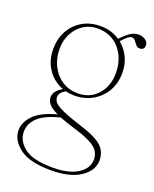

<svg xmlns="http://www.w3.org/2000/svg" viewBox="-133 -535 691 859"><g transform="rotate(20 212.0 -105.5)"><path d="M271 13.5Q344.5 36 374.8 62.2Q405 88.5 405 130.5Q405 179.5 355.2 213.2Q305.5 247 214.5 247Q113.5 247 65.8 211.2Q18 175.5 18 127Q18 89 51 55.2Q84 21.5 158 1.5Q125 -14.5 113.8 -29Q102.5 -43.5 102 -59.5Q102.5 -91.5 142 -113Q96 -129.5 67.8 -170.5Q39.5 -211.5 39.5 -267Q39.5 -316 60.5 -354Q81.5 -392 118.8 -413.8Q156 -435.5 205 -435.5Q256.5 -435.5 296.5 -408.5L303 -415Q322 -435 339.8 -446.5Q357.5 -458 377.5 -458Q396.5 -458 410.2 -448Q424 -438 424 -424Q424 -401 401.5 -401Q390.5 -401 383.2 -409.8Q376 -418.5 369.5 -427.2Q363 -436 354 -436Q344 -436 333 -426.5Q322 -417 307 -401Q334.5 -379 350.8 -345.5Q367 -312 367 -270.5Q367 -221 344.5 -183.2Q322 -145.5 284 -124.2Q246 -103 200 -103Q178 -103 157.5 -108Q129 -92 129 -71Q129 -57 139.2 -45.2Q149.5 -33.5 179.8 -19.8Q210 -6 271 13.5ZM196 -421Q158.5 -421 129.2 -402Q100 -383 83 -350.5Q66 -318 66 -277.5Q66 -232 84.5 -195.8Q103 -159.5 135.5 -138.5Q168 -117.5 209.5 -117.5Q267.5 -117.5 303.8 -158Q340 -198.5 340 -260Q340 -330 300.5 -375.5Q261 -421 196 -421ZM42.5 125Q42.5 170 83.5 201.5Q124.5 233 218.5 233Q294.5 233 337.2 205.8Q380 178.5 380 136Q380 102 352.8 79.8Q325.5 57.5 252 35.5Q207 22 177 10Q105.5 27.5 74 57.2Q42.5 87 42.5 125Z"/></g></svg>

Font: Fraunces 144pt S050 Thin
Style: Regular
Weight: 100
Version: Version 1.000; ttfautohint (v1.8.3)